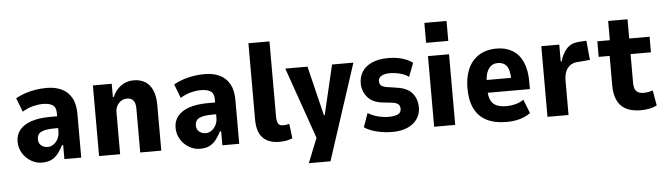

<svg xmlns="http://www.w3.org/2000/svg" viewBox="-53 -961 4721 1362"><g transform="rotate(-5 2307.5 -280.0)"><path d="M212 11Q171 11 134 -11Q97 -33 74.5 -70Q52 -107 52 -153Q52 -202 81 -236.5Q110 -271 164.5 -289Q219 -307 298 -307H364V-223H324Q291 -223 267.5 -219.5Q244 -216 228.5 -209Q213 -202 205 -188.5Q197 -175 197 -155Q197 -127 216.5 -111.5Q236 -96 264 -96Q284 -96 303.5 -109.5Q323 -123 335 -146Q347 -169 347 -200V-332Q347 -372 322.5 -387.5Q298 -403 253 -403Q221 -403 184.5 -394Q148 -385 107 -361L69 -460Q106 -480 140.5 -491Q175 -502 212 -508Q249 -514 291 -514Q351 -514 396.5 -492.5Q442 -471 467 -426.5Q492 -382 492 -312V0H372V-100H364Q347 -67 327 -41.5Q307 -16 280 -2.5Q253 11 212 11Z M619 0V-503H753V-409H760Q779 -456 818.5 -485Q858 -514 910 -514Q956 -514 990.5 -493.5Q1025 -473 1043.5 -430.5Q1062 -388 1062 -323V0H912V-312Q912 -339 905 -356Q898 -373 884 -381Q870 -389 850 -389Q829 -389 810.5 -377.5Q792 -366 780.5 -345.5Q769 -325 769 -297V0Z M1337 11Q1296 11 1259 -11Q1222 -33 1199.5 -70Q1177 -107 1177 -153Q1177 -202 1206 -236.5Q1235 -271 1289.5 -289Q1344 -307 1423 -307H1489V-223H1449Q1416 -223 1392.5 -219.5Q1369 -216 1353.5 -209Q1338 -202 1330 -188.5Q1322 -175 1322 -155Q1322 -127 1341.5 -111.5Q1361 -96 1389 -96Q1409 -96 1428.5 -109.5Q1448 -123 1460 -146Q1472 -169 1472 -200V-332Q1472 -372 1447.5 -387.5Q1423 -403 1378 -403Q1346 -403 1309.5 -394Q1273 -385 1232 -361L1194 -460Q1231 -480 1265.5 -491Q1300 -502 1337 -508Q1374 -514 1416 -514Q1476 -514 1521.5 -492.5Q1567 -471 1592 -426.5Q1617 -382 1617 -312V0H1497V-100H1489Q1472 -67 1452 -41.5Q1432 -16 1405 -2.5Q1378 11 1337 11Z M1903 11Q1826 11 1785 -31Q1744 -73 1744 -162V-705H1894V-171Q1894 -150 1897.5 -135Q1901 -120 1910.5 -112Q1920 -104 1937 -104Q1950 -104 1962 -105.5Q1974 -107 1983 -110L1996 -6Q1972 3 1951.5 7Q1931 11 1903 11Z M2097 180 2187 -45V63L1989 -503H2147L2233 -150H2239L2322 -503H2474L2251 180Z M2706 11Q2667 11 2629 4.5Q2591 -2 2560.5 -13Q2530 -24 2508 -40L2543 -138Q2567 -123 2592.5 -114.5Q2618 -106 2643 -102Q2668 -98 2689 -98Q2731 -98 2755 -109Q2779 -120 2779 -147Q2779 -170 2766 -181Q2753 -192 2723 -196L2650 -204Q2581 -213 2547 -255.5Q2513 -298 2513 -351Q2513 -398 2535.5 -434Q2558 -470 2604.5 -492Q2651 -514 2725 -514Q2760 -514 2792.5 -508Q2825 -502 2851.5 -490.5Q2878 -479 2896 -465L2859 -368Q2842 -381 2820 -389Q2798 -397 2773.5 -401.5Q2749 -406 2726 -406Q2688 -406 2665.5 -393.5Q2643 -381 2643 -356Q2643 -335 2656.5 -324Q2670 -313 2700 -309L2766 -299Q2841 -288 2875 -247.5Q2909 -207 2909 -145Q2909 -99 2884 -63.5Q2859 -28 2814 -8.5Q2769 11 2706 11Z M3000 -598V-740H3158V-598ZM3005 0V-503H3155V0Z M3521 11Q3435 11 3377.5 -19Q3320 -49 3292 -107.5Q3264 -166 3264 -251Q3264 -329 3289.5 -388Q3315 -447 3367 -480.5Q3419 -514 3495 -514Q3559 -514 3606.5 -485.5Q3654 -457 3679.5 -400.5Q3705 -344 3705 -260V-207H3384V-298H3591L3579 -280Q3579 -355 3557 -383Q3535 -411 3494 -411Q3466 -411 3446.5 -396.5Q3427 -382 3415.5 -352Q3404 -322 3404 -271V-228Q3404 -183 3417 -155Q3430 -127 3457.5 -114Q3485 -101 3531 -101Q3562 -101 3594.5 -109.5Q3627 -118 3652 -136L3691 -37Q3649 -9 3607 1Q3565 11 3521 11Z M3812 0V-503H3940V-382H3946Q3961 -436 3991.5 -470.5Q4022 -505 4073 -510L4134 -514L4147 -376L4050 -368Q4011 -364 3986.5 -332.5Q3962 -301 3962 -244V0Z M4477 11Q4380 11 4334.5 -38Q4289 -87 4289 -182V-392H4211V-503H4300V-640H4438V-503H4583V-392H4438V-185Q4438 -144 4456 -127Q4474 -110 4506 -110Q4524 -110 4542 -113.5Q4560 -117 4572 -122L4591 -13Q4565 0 4537 5.5Q4509 11 4477 11Z"/></g></svg>

Font: Nunito Sans 7pt Condensed ExtraBold
Style: Regular
Weight: 800
Width: 3
Designer: Vernon Adams
Foundry: Vernon Adams
Version: Version 3.101;gftools[0.9.27]